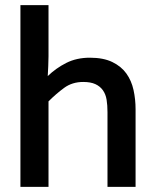

<svg xmlns="http://www.w3.org/2000/svg" viewBox="-20 -732 611 752"><path d="M167 -434Q199 -465 239.5 -485.5Q280 -506 332 -506Q385 -506 420 -489Q455 -472 475 -444Q495 -416 503 -379.5Q511 -343 511 -304V0H401V-293Q401 -320 397.5 -341.5Q394 -363 383 -378.5Q372 -394 353.5 -402.5Q335 -411 306 -411Q263 -411 231.5 -388Q200 -365 170 -335V0H60V-712H170V-512Q170 -493 169 -473.5Q168 -454 167 -434Z"/></svg>

Font: Codetta
Style: Bold
Weight: 700
Designer: Ulrich Proeller
Foundry: PROSA GmbH
Version: Version 2.00;September 29, 2018;FontCreator 11.5.0.2427 64-b